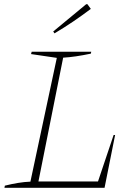

<svg xmlns="http://www.w3.org/2000/svg" viewBox="-20 -889 632 909"><path d="M518 -250H525L475 0H1L3 -10Q35 -18 65.5 -23Q96 -28 124 -29L249 -615L127 -633L130 -644H412L410 -635Q334 -619 279 -616L162 -30H444ZM238 -731 232 -740 388 -869H394L410 -847Q369 -816 327 -787.5Q285 -759 238 -731Z"/></svg>

Font: Piazzolla SC Thin
Style: Italic
Weight: 100
Italic angle: -11.3°
Designer: Juan Pablo del Peral
Foundry: Huerta Tipografica
Version: Version 1.330